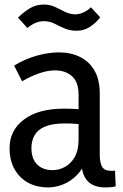

<svg xmlns="http://www.w3.org/2000/svg" viewBox="-20 -811 540 843"><path d="M336 -115 358 -111Q345 -70 318 -42.5Q291 -15 257.5 -1.5Q224 12 190 12Q143 12 105 -8Q67 -28 44.5 -67Q22 -106 22 -161Q22 -239 85.5 -286.5Q149 -334 261 -334Q286 -334 313.5 -332.5Q341 -331 364 -326V-261Q339 -265 316.5 -267Q294 -269 265 -269Q210 -269 178 -255.5Q146 -242 132 -217.5Q118 -193 118 -161Q118 -114 143 -89Q168 -64 211 -64Q239 -64 265 -78Q291 -92 308 -121.5Q325 -151 325 -199V-395Q325 -451 296 -476.5Q267 -502 222 -502Q189 -502 151.5 -489Q114 -476 77 -454L42 -523Q87 -551 139.5 -566Q192 -581 239 -581Q291 -581 331.5 -561Q372 -541 395 -501Q418 -461 418 -399V-133Q418 -96 428.5 -78.5Q439 -61 468 -61Q472 -61 476.5 -61Q481 -61 485 -62L488 7Q477 10 465 11Q453 12 443 12Q389 12 362.5 -18.5Q336 -49 336 -115ZM379 -779 420 -735Q400 -709 374 -692.5Q348 -676 316 -676Q287 -676 264 -686Q241 -696 219.5 -707Q198 -718 173 -718Q154 -718 137 -711Q120 -704 100 -688L59 -734Q84 -758 111 -774.5Q138 -791 172 -791Q200 -791 222 -780.5Q244 -770 264.5 -759.5Q285 -749 309 -748Q327 -748 345.5 -756Q364 -764 379 -779Z"/></svg>

Font: Yaldevi Medium
Style: Regular
Weight: 500
Designer: Sol Matas, Rajitha Manaperi, Kosala Senevirathne
Foundry: Mooniak
Version: Version 1.100